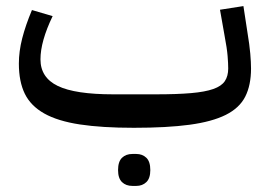

<svg xmlns="http://www.w3.org/2000/svg" viewBox="-20 -408 887 631"><path d="M420 12Q315 12 242.5 1Q170 -10 125.5 -35Q81 -60 61.5 -100Q42 -140 42 -199Q42 -239 53 -282Q64 -325 85 -375L153 -355Q113 -272 113 -213Q113 -153 170 -125.5Q227 -98 352 -98H492Q562 -98 608 -102Q654 -106 681 -115.5Q708 -125 719 -141.5Q730 -158 730 -183Q730 -199 728 -224Q726 -249 718 -291L703 -376L780 -388L793 -303Q800 -261 802.5 -232Q805 -203 805 -183Q805 -128 786 -90.5Q767 -53 722 -30.5Q677 -8 603 2Q529 12 420 12ZM415 203Q394 203 381 190.5Q368 178 368 151Q368 123 381 110.5Q394 98 415 98H428Q448 98 461 110.5Q474 123 474 151Q474 178 461 190.5Q448 203 428 203Z"/></svg>

Font: IBM Plex Sans Arabic Text
Style: Regular
Weight: 450
Designer: Mike Abbink, Paul van der Laan, Pieter van Rosmalen, Wael Morcos, Khajak Apelian
Foundry: Bold Monday
Version: Version 1.2